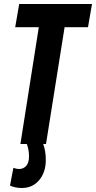

<svg xmlns="http://www.w3.org/2000/svg" viewBox="-20 -720 480 960"><path d="M30 208 47 119Q61 125 75 125Q97 125 111 109.5Q125 94 125 62Q125 43 122 28Q119 13 114 0H82L174 -584H56L76 -700H440L420 -584H303L210 0H196Q209 35 209 80Q209 141 176 180.5Q143 220 89 220Q56 220 30 208Z"/></svg>

Font: Georama Condensed
Style: Bold Italic
Weight: 700
Width: 3
Italic angle: -9°
Designer: Jean-Baptiste Levee
Foundry: Production Type
Version: Version 1.000